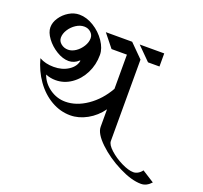

<svg xmlns="http://www.w3.org/2000/svg" viewBox="-134 -887 1164 1103"><g transform="rotate(20 448.0 -335.5)"><path d="M896 30Q868 61 834 61Q776 61 697.5 21.5Q619 -18 562 -72.5Q505 -127 505 -168V-275Q470 -226 419.5 -198Q369 -170 317 -170Q256 -170 200.5 -202Q145 -234 104.5 -291Q64 -348 45 -420Q82 -399 133 -399Q185 -399 222.5 -423.5Q260 -448 266 -485H262Q250 -473 234 -466.5Q218 -460 202 -460Q166 -460 127.5 -483.5Q89 -507 63.5 -541.5Q38 -576 38 -607Q38 -637 57.5 -666Q77 -695 107.5 -713.5Q138 -732 171 -732Q215 -732 259 -705Q303 -678 331.5 -636Q360 -594 360 -554Q360 -494 334.5 -443Q309 -392 265 -361.5Q221 -331 169 -331Q137 -331 108 -343Q125 -295 168.5 -264.5Q212 -234 264 -234Q331 -234 396.5 -279Q462 -324 505 -400V-609H411L347 -689H508L588 -609V-111Q588 -89 620.5 -59.5Q653 -30 696.5 -8.5Q740 13 770 13Q784 13 798 5Q812 -3 822 -17ZM634 -609 554 -689H704V-609ZM277 -626Q277 -647 260.5 -662Q244 -677 220 -677Q195 -677 170.5 -661Q146 -645 130.5 -620.5Q115 -596 115 -572Q115 -550 133.5 -535Q152 -520 177 -520Q200 -520 223 -535.5Q246 -551 261.5 -576Q277 -601 277 -626Z"/></g></svg>

Font: Amita
Style: Regular
Weight: 400
Designer: Eduardo Rodriguez Tunni, Modular Infotech, Brian J. Bonislawsky
Foundry: Eduardo Rodriguez Tunni, Modular Infotech, Brian J. Bonislawsky
Version: Version 1.004